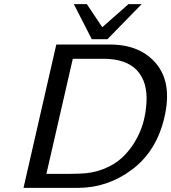

<svg xmlns="http://www.w3.org/2000/svg" viewBox="-20 -911 830 931"><path d="M338 -891H401L476 -779L603 -891H667L501 -721H425ZM94 0 253 -695H514Q661 -695 738.5 -601Q816 -507 777 -341Q739 -178 620.5 -89Q502 0 357 0ZM205 -68H319Q327 -68 341.5 -68.5Q356 -69 363 -69Q428 -70 482 -91.5Q536 -113 572 -146.5Q608 -180 634.5 -224.5Q661 -269 674 -315Q687 -361 690 -410Q697 -513 644.5 -569.5Q592 -626 481 -626H333Z"/></svg>

Font: Coval
Style: Book Italic
Weight: 350
Foundry: Context Ltd
Version: Version 001.000